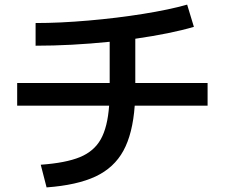

<svg xmlns="http://www.w3.org/2000/svg" viewBox="-20 -774 978 835"><path d="M454.6 -314.5H54.7V-413.1H457V-592.3Q289.1 -575.2 134.8 -575.2V-673.8Q240.2 -673.8 364.3 -684.6Q488.3 -695.3 602.5 -713.6Q716.8 -731.9 793.9 -753.9L823.2 -657.2Q723.6 -627.9 568.4 -605.5V-413.1H882.8V-314.5H565.9Q557.1 -192.4 516.6 -118.4Q476.1 -44.4 395.8 -6.6Q315.4 31.2 182.6 41L157.2 -57.6Q266.1 -65.4 327.4 -90.6Q388.7 -115.7 418.2 -168.2Q447.8 -220.7 454.6 -314.5Z"/></svg>

Font: Pretendard JP SemiBold
Style: Regular
Weight: 600
Designer: Base glyphs from Inter by Rasmus Andersson; Hangeul glyphs from Noto Sans CJK(Source Han Sans) by Jang Soo-young and Kan
Foundry: Kil Hyung-jin
Version: Version 1.309